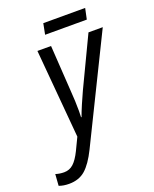

<svg xmlns="http://www.w3.org/2000/svg" viewBox="-260 -766 879 1099"><g transform="rotate(-20 180.0 -216.5)"><path d="M-94 231 -89 161Q-65 169 -37 169Q-4 169 20 147Q44 125 67 78L103 3L56 -536H139L157 -255Q162 -192 162 -132Q162 -105 161 -94H164Q173 -120 190.5 -161Q208 -202 223 -234L367 -536H454L143 97Q106 172 67 206.5Q28 241 -33 241Q-67 241 -94 231ZM142 -674H397L383 -608H129Z"/></g></svg>

Font: Noto Sans UI Narrow
Style: Italic
Weight: 400
Width: 4
Italic angle: -12°
Designer: Monotype Design Team
Foundry: Monotype Imaging Inc.
Version: Version 1.001